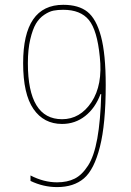

<svg xmlns="http://www.w3.org/2000/svg" viewBox="-20 -760 540 790"><path d="M240.2 -719.7Q217.8 -719.7 200.2 -716.3Q182.6 -712.9 162.1 -699.2Q141.6 -685.5 127.9 -662.6Q114.3 -639.6 104.5 -598.1Q94.7 -556.6 94.7 -500Q94.7 -269.5 235.4 -269.5Q309.6 -269.5 356.4 -339.8Q403.3 -410.2 390.6 -526.4Q379.9 -635.7 345.7 -677.7Q311.5 -719.7 240.2 -719.7ZM240.2 -740.2Q303.7 -740.2 339.8 -711.4Q376 -682.6 395.5 -610.4Q415 -538.1 415 -410.2Q415 -250 391.1 -155.8Q367.2 -61.5 325.2 -25.9Q283.2 9.8 214.8 9.8Q158.2 9.8 105.5 -15.6V-38.1Q160.2 -9.8 214.8 -9.8Q256.8 -9.8 287.1 -24.9Q317.4 -40 342.3 -78.6Q367.2 -117.2 380.4 -190.4Q393.6 -263.7 396.5 -373H393.6Q372.1 -315.4 330.6 -282.7Q289.1 -250 235.4 -250Q160.2 -250 117.7 -311.5Q75.2 -373 75.2 -500Q75.2 -740.2 240.2 -740.2Z"/></svg>

Font: Mgen+ 1mn thin
Style: Regular
Weight: 100
Designer: [Source Han Sans]
Ryoko NISHIZUKA  (kana & ideographs); Paul D. Hunt (Latin, Greek & Cyrillic); Wenlong ZHANG  (bopomofo
Version: Version 1.059.20150602